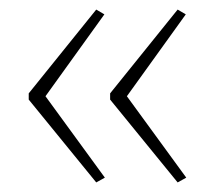

<svg xmlns="http://www.w3.org/2000/svg" viewBox="-20 -479 448 401"><path d="M40 -284 181 -459 198 -449 75 -278 199 -108 181 -98 40 -271ZM210 -284 351 -459 368 -449 245 -278 369 -108 351 -98 210 -271Z"/></svg>

Font: Noto Sans Sinhala UI ExtraCondensed Thin
Style: Regular
Weight: 100
Width: 2
Designer: Jelle Bosma - Monotype Design Team
Foundry: Monotype Imaging Inc.
Version: Version 2.006; ttfautohint (v1.8.4.7-5d5b)